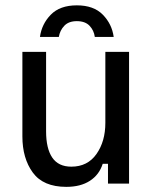

<svg xmlns="http://www.w3.org/2000/svg" viewBox="-20 -697 582 729"><path d="M231.7 12.5Q144.2 12.5 104.6 -41.7Q65 -95.8 65 -179.2V-500H155V-198.3Q155 -133.3 178.3 -98.8Q201.7 -64.2 250.8 -64.2Q312.5 -64.2 346.2 -112.1Q380 -160 380 -230.8V-500H470V0H390V-75H370Q356.7 -33.3 321.2 -10.4Q285.8 12.5 231.7 12.5ZM131.7 -556.7Q138.3 -605.8 172.9 -641.2Q207.5 -676.7 271.7 -676.7Q335.8 -676.7 370.4 -641.2Q405 -605.8 411.7 -556.7H340Q336.7 -581.7 320 -599.2Q303.3 -616.7 271.7 -616.7Q240.8 -616.7 224.2 -599.2Q207.5 -581.7 203.3 -556.7Z"/></svg>

Font: Familjen Grotesk GF
Style: Regular
Weight: 400
Designer: Anders Wikstroem, Jonas Baeckman, Matilda Gysing, Kristian Moeller
Foundry: Familjen STHLM AB
Version: Version 2.000; Beta; Release 4; Build 6